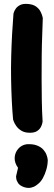

<svg xmlns="http://www.w3.org/2000/svg" viewBox="-20 -670 271 969"><path d="M131 0Q105 0 88.5 -10Q72 -20 62.5 -33.5Q53 -47 49.5 -57Q46 -67 46 -67Q42 -110 39.5 -162Q37 -214 36 -270.5Q35 -327 36.5 -384.5Q38 -442 41 -497Q44 -552 48 -601Q48 -601 50.5 -609Q53 -617 60.5 -627.5Q68 -638 82.5 -645Q97 -652 121 -650Q147 -648 162 -637Q177 -626 184 -612.5Q191 -599 193.5 -589Q196 -579 196 -579Q195 -541 193 -491.5Q191 -442 190.5 -387Q190 -332 190 -274.5Q190 -217 191 -161.5Q192 -106 195 -57Q195 -57 193.5 -48.5Q192 -40 186 -28.5Q180 -17 167 -8.5Q154 0 131 0ZM100 274Q79 266 71 253.5Q63 241 62 230.5Q61 220 61 220L71 177Q53 152 54 126.5Q55 101 71.5 81.5Q88 62 114 58Q145 56 166 64Q187 72 198.5 85Q210 98 215 112Q220 126 221 137Q221 161 214 185.5Q207 210 196 229.5Q185 249 170 260Q170 260 161.5 266.5Q153 273 137 277Q121 281 100 274Z"/></svg>

Font: Sour Gummy
Style: Bold
Weight: 700
Designer: Stefie Justprince
Foundry: Eifetstype
Version: Version 1.000